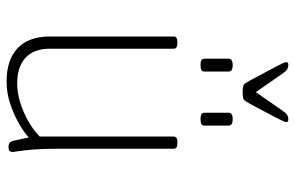

<svg xmlns="http://www.w3.org/2000/svg" viewBox="-180 -730 916 597"><g transform="rotate(90 278.5 -432.0)"><path d="M234 6Q166 6 130 -28.5Q94 -63 94 -128V-513Q94 -519 98 -522Q102 -525 111 -525H115Q124 -525 128 -522Q132 -519 132 -513V-128Q132 -79 160 -53Q188 -27 240 -27Q268 -27 298 -36Q328 -45 356.5 -61Q385 -77 405 -97V-513Q405 -519 409 -522Q413 -525 422 -525H426Q435 -525 439 -522Q443 -519 443 -513V-150Q443 -106 445.5 -76.5Q448 -47 450.5 -31.5Q453 -16 453 -12Q453 -9 452 -6.5Q451 -4 449 -2.5Q447 -1 444 -0.5Q441 0 437 0Q429 0 424.5 -3.5Q420 -7 417 -20.5Q414 -34 408 -63Q392 -48 364 -32Q336 -16 302.5 -5Q269 6 234 6ZM351 -597Q340 -597 335.5 -600Q331 -603 331 -609V-685Q331 -690 335.5 -693.5Q340 -697 351 -697Q362 -697 366.5 -693.5Q371 -690 371 -685V-609Q371 -603 366.5 -600Q362 -597 351 -597ZM183 -597Q172 -597 167.5 -600Q163 -603 163 -609V-685Q163 -690 167.5 -693.5Q172 -697 183 -697Q194 -697 198.5 -693.5Q203 -690 203 -685V-609Q203 -603 198.5 -600Q194 -597 183 -597ZM351 -870Q355 -870 357.5 -869Q360 -868 360 -863Q360 -860 355 -849.5Q350 -839 347 -833L305 -754Q299 -743 295 -737Q291 -731 285 -729.5Q279 -728 267 -728Q256 -728 249.5 -729.5Q243 -731 239 -737Q235 -743 229 -754L187 -833Q180 -846 177 -853Q174 -860 174 -863Q174 -868 176.5 -869Q179 -870 183 -870Q190 -870 196 -866.5Q202 -863 210 -851L267 -769L324 -851Q332 -863 338 -866.5Q344 -870 351 -870Z"/></g></svg>

Font: Asap Thin
Style: Regular
Weight: 250
Designer: Pablo Cosgaya
Foundry: Omnibus-Type
Version: Version 3.001